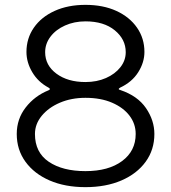

<svg xmlns="http://www.w3.org/2000/svg" viewBox="-20 -752 705 791"><path d="M475 -391Q463 -384 476 -381Q547 -357 581.5 -306.5Q616 -256 616 -200Q616 -135 580 -85.5Q544 -36 480 -8.5Q416 19 332 19Q248 19 184.5 -8.5Q121 -36 85 -85.5Q49 -135 49 -200Q49 -262 86 -309.5Q123 -357 180 -380Q191 -385 180 -391Q137 -414 113 -454.5Q89 -495 89 -538Q89 -594 119.5 -638Q150 -682 205 -707Q260 -732 332 -732Q405 -732 459.5 -707Q514 -682 544.5 -638Q575 -594 575 -538Q575 -495 549.5 -454.5Q524 -414 475 -391ZM166 -537Q166 -483 212.5 -448.5Q259 -414 332 -414Q379 -414 416.5 -430.5Q454 -447 476 -475Q498 -503 498 -537Q498 -590 453 -627Q408 -664 332 -664Q286 -664 248 -647Q210 -630 188 -601Q166 -572 166 -537ZM332 -47Q427 -47 483 -88.5Q539 -130 539 -200Q539 -242 513.5 -275.5Q488 -309 441.5 -329Q395 -349 332 -349Q274 -349 227 -329Q180 -309 152 -275Q124 -241 124 -200Q124 -124 181 -85.5Q238 -47 332 -47Z"/></svg>

Font: Kiwi Maru
Style: Regular
Weight: 400
Designer: Hiroki-Chan
Version: Version 1.100